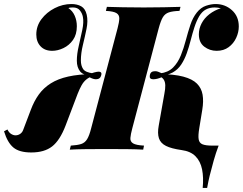

<svg xmlns="http://www.w3.org/2000/svg" viewBox="-66 -742 1204 952"><path d="M590 -106Q582 -76 580.5 -58Q579 -40 594 -31Q609 -22 648 -20L644 0Q613 -2 564.5 -2.5Q516 -3 463 -3Q410 -3 360.5 -2.5Q311 -2 280 0L285 -20Q318 -22 336.5 -28Q355 -34 366 -52Q377 -70 386 -106L517 -602Q525 -632 525.5 -650Q526 -668 511.5 -677Q497 -686 459 -688L464 -708Q493 -707 543.5 -706Q594 -705 647 -705Q700 -705 747 -706Q794 -707 829 -708L824 -688Q790 -687 771 -680.5Q752 -674 741.5 -656.5Q731 -639 721 -602ZM738 -360Q724 -354 713.5 -351.5Q703 -349 695 -349Q683 -349 679 -354Q675 -359 677 -369Q679 -380 685.5 -384.5Q692 -389 703 -389Q711 -389 717.5 -386.5Q724 -384 738 -378ZM998 -705Q974 -705 955 -695Q936 -685 922 -662Q908 -638 898 -607Q888 -576 879.5 -542.5Q871 -509 860 -478Q849 -447 832.5 -422Q816 -397 790 -382.5Q764 -368 725 -368L727 -378Q768 -383 792 -407Q816 -431 830.5 -467Q845 -503 855.5 -543Q866 -583 878 -619Q890 -655 910 -680Q930 -705 955.5 -713.5Q981 -722 1003 -722Q1050 -722 1084 -691.5Q1118 -661 1118 -611Q1118 -582 1105 -554Q1092 -526 1067.5 -508Q1043 -490 1008 -490Q974 -490 947 -510.5Q920 -531 920 -572Q920 -600 933.5 -626Q947 -652 972 -671.5Q997 -691 1029 -701Q1021 -703 1013.5 -704Q1006 -705 998 -705ZM-29 -100Q-22 -85 -11 -78Q0 -71 11 -71Q24 -71 34.5 -78.5Q45 -86 49 -98L87 -198Q103 -241 126.5 -273.5Q150 -306 185.5 -328.5Q221 -351 272.5 -362.5Q324 -374 396 -375L393 -365Q374 -358 361 -347Q348 -336 338.5 -319Q329 -302 319 -277L259 -119Q231 -46 192.5 -16Q154 14 89 14Q30 14 0.5 -10.5Q-29 -35 -46 -91ZM386 -378Q418 -389 429 -386Q440 -383 436 -369Q431 -349 410 -349Q403 -349 395 -351.5Q387 -354 376 -360ZM296 -705Q291 -705 284.5 -704.5Q278 -704 273 -702Q294 -688 304.5 -664Q315 -640 315 -612Q315 -571 296 -544Q277 -517 248.5 -503.5Q220 -490 193 -490Q156 -490 135 -512.5Q114 -535 114 -571Q114 -613 139.5 -647Q165 -681 205 -701.5Q245 -722 288 -722Q317 -722 337 -710.5Q357 -699 364 -669Q371 -638 363 -599Q355 -560 345 -519Q335 -478 335 -442Q335 -417 346 -400Q357 -383 397 -378L393 -368Q348 -367 331.5 -387.5Q315 -408 315 -441Q315 -474 324.5 -514.5Q334 -555 342 -593.5Q350 -632 345 -658Q342 -675 330.5 -690Q319 -705 296 -705ZM834 2Q784 -5 757 -18.5Q730 -32 722 -56.5Q714 -81 721 -119L749 -277Q754 -302 753.5 -319Q753 -336 746 -347Q739 -358 724 -365L726 -375Q798 -374 843 -362Q888 -350 910.5 -327.5Q933 -305 938.5 -272.5Q944 -240 937 -198L922 -106Q916 -70 919 -51.5Q922 -33 938 -26.5Q954 -20 987 -20H1018Q1004 17 993.5 54.5Q983 92 974 128Q970 143 967.5 156.5Q965 170 961 190H939Q944 138 936 98Q928 58 903.5 33Q879 8 834 2Z"/></svg>

Font: Playfair Display Black
Style: Italic
Weight: 900
Italic angle: -14°
Designer: Claus Eggers Sørensen
Foundry: Claus Eggers Sørensen
Version: Version 1.203